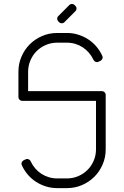

<svg xmlns="http://www.w3.org/2000/svg" viewBox="-20 -970 640 990"><path d="M75 -600V-470C75 -464.3 76.9 -459.6 80.8 -455.8C84.6 -451.9 89.3 -450 95 -450H475V-200C475 -179.3 471.1 -159.8 463.2 -141.5C455.4 -123.2 444.8 -107.2 431.2 -93.8C417.8 -80.2 401.8 -69.6 383.5 -61.8C365.2 -53.9 345.7 -50 325 -50H275C260 -50 245.6 -52.1 231.8 -56.2C217.9 -60.4 205.1 -66.3 193.2 -74C181.4 -81.7 170.9 -90.8 161.8 -101.5C152.6 -112.2 145 -123.8 139 -136.5L138 -138.5C135.7 -143.5 131.9 -147 126.8 -149C121.6 -151 116.5 -150.7 111.5 -148L102.5 -144C97.5 -141.3 94 -137.5 92 -132.5C90 -127.5 90.3 -122.5 93 -117.5L94 -115C102 -98 112.2 -82.4 124.5 -68.2C136.8 -54.1 150.8 -42 166.5 -32C182.2 -22 199.2 -14.2 217.5 -8.5C235.8 -2.8 255 0 275 0H325C352.7 0 378.7 -5.2 403 -15.8C427.3 -26.2 448.5 -40.5 466.5 -58.5C484.5 -76.5 498.8 -97.7 509.2 -122C519.8 -146.3 525 -172.3 525 -200V-480C525 -485.7 523.1 -490.4 519.2 -494.2C515.4 -498.1 510.7 -500 505 -500H125V-600C125 -620.7 128.9 -640.2 136.8 -658.5C144.6 -676.8 155.2 -692.8 168.8 -706.2C182.2 -719.8 198.2 -730.4 216.5 -738.2C234.8 -746.1 254.3 -750 275 -750H325C340 -750 354.4 -747.9 368.2 -743.8C382.1 -739.6 394.8 -733.7 406.5 -726C418.2 -718.3 428.7 -709.2 438 -698.5C447.3 -687.8 455 -676.2 461 -663.5L462 -661.5C464.3 -656.5 468.1 -653 473.2 -651C478.4 -649 483.5 -649.3 488.5 -652L497.5 -656C502.5 -658.7 506 -662.5 508 -667.5C510 -672.5 509.7 -677.5 507 -682.5L506 -685C498 -702 487.8 -717.6 475.5 -731.8C463.2 -745.9 449.2 -758 433.5 -768C417.8 -778 400.8 -785.8 382.5 -791.5C364.2 -797.2 345 -800 325 -800H275C247.3 -800 221.3 -794.8 197 -784.2C172.7 -773.8 151.5 -759.5 133.5 -741.5C115.5 -723.5 101.2 -702.3 90.8 -678C80.2 -653.7 75 -627.7 75 -600ZM337 -943.5 281 -887.5C277 -883.8 275 -879.2 275 -873.8C275 -868.2 277 -863.5 281 -859.5L284.5 -856C288.2 -852 292.8 -850 298.5 -850C304.2 -850 308.8 -852 312.5 -856L368.5 -912C372.5 -915.7 374.5 -920.3 374.5 -926C374.5 -931.7 372.5 -936.3 368.5 -940L365 -943.5C361.3 -947.5 356.7 -949.5 351 -949.5C345.3 -949.5 340.7 -947.5 337 -943.5Z"/></svg>

Font: lerotica
Style: Regular
Weight: 400
Designer: defharo
Foundry: deFharo
Version: Version 1.001 2011